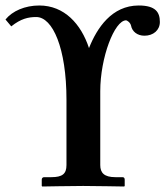

<svg xmlns="http://www.w3.org/2000/svg" viewBox="-20 -678 610 699"><path d="M222 -77C222 -45 207 -33 167 -33H141C136 -33 132 -30 132 -24V-1L134 1C134 1 244 -1 283 -1C318 -1 432 1 432 1L434 -1V-24C434 -30 431 -33 426 -33H400C359 -33 345 -49 345 -77V-346C345 -469 397 -604 439 -604C442 -604 454 -597 457 -585C461 -563 480 -548 506 -548C538 -548 562 -568 562 -598C562 -633 547 -658 485 -658C387 -658 333 -576 304 -503C275 -591 214 -658 123 -658C71 -658 25 -638 0 -607L21 -582C56 -610 83 -616 112 -616C172 -616 222 -502 222 -315Z"/></svg>

Font: Libertinus Serif Semibold
Style: Regular
Weight: 600
Designer: Philipp H. Poll, Khaled Hosny
Foundry: Caleb Maclennan
Version: Version 7.050;RELEASE